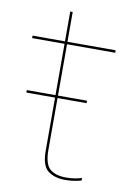

<svg xmlns="http://www.w3.org/2000/svg" viewBox="-83 -779 598 840"><g transform="rotate(10 215.5 -359.0)"><path d="M32.5 -342H300V-353H32.5ZM266 5Q303.5 5 337.5 -5V-16Q304 -6 268 -6Q221.5 -6 196.2 -27.2Q171 -48.5 171 -112V-581H385V-592H171V-724.5H160V-592H16V-581H160V-106Q160 -39.5 189.2 -17.2Q218.5 5 266 5Z"/></g></svg>

Font: Anybody Thin
Style: Regular
Weight: 100
Designer: Tyler Finck
Foundry: Etcetera Type Company
Version: Version 1.114;gftools[0.9.25]